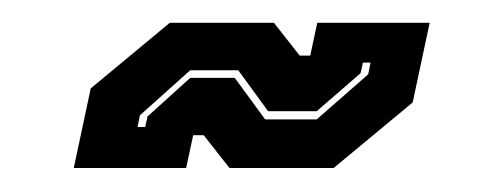

<svg xmlns="http://www.w3.org/2000/svg" viewBox="-20 -398 430 164"><path d="M43 -254.5 57.5 -322.5 125 -378.5H214L236 -350.5H245L251 -378.5H347L332.5 -310.5L265 -254.5H176L154 -282.5H145L139 -254.5ZM97.5 -289.5H104L106 -298.5L142.5 -331.5H180.5L206.5 -296H250.5L294.5 -334.5L296.5 -344.5H290L288 -335.5L250.5 -303H209L183.5 -338H142.5L99.5 -299.5Z"/></svg>

Font: Tourney Condensed ExtraBold
Style: Italic
Weight: 800
Width: 3
Italic angle: -12°
Designer: Tyler Finck
Foundry: Etcetera Type Co
Version: Version 1.010; ttfautohint (v1.8.3)